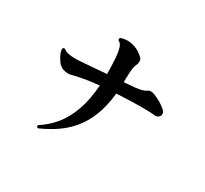

<svg xmlns="http://www.w3.org/2000/svg" viewBox="-152 -963 1304 1219"><g transform="rotate(30 500.0 -353.5)"><path d="M246 30Q232 25 237 12Q298 -27 342.5 -82Q387 -137 415 -215.5Q443 -294 451 -402Q392 -396 355.5 -390Q319 -384 297 -379Q275 -374 262.5 -370.5Q250 -367 239 -367Q219 -367 201.5 -373Q184 -379 168 -395Q154 -411 140.5 -437Q127 -463 127 -485Q132 -498 145 -492Q165 -472 230 -472Q240 -472 251 -472.5Q262 -473 274 -474Q306 -476 354.5 -480Q403 -484 454 -488Q454 -504 454 -520Q454 -536 453 -552Q451 -612 445.5 -644Q440 -676 431.5 -690Q423 -704 412 -708Q408 -712 408 -718Q408 -725 412 -728Q436 -737 463 -737Q491 -737 521.5 -725.5Q552 -714 582 -686Q593 -676 593 -658Q593 -647 588 -635Q578 -614 575.5 -588.5Q573 -563 572 -512V-496Q586 -498 597.5 -498.5Q609 -499 619 -500Q652 -502 682 -507.5Q712 -513 726 -523Q738 -532 752 -532Q764 -532 779 -526Q808 -514 830 -501Q852 -488 870 -472Q886 -459 886 -443Q886 -429 874 -419.5Q862 -410 846 -412Q834 -414 809.5 -415Q785 -416 753 -416Q714 -416 666.5 -414.5Q619 -413 567 -410Q557 -313 528.5 -241.5Q500 -170 457 -119Q414 -68 360 -32Q306 4 246 30Z"/></g></svg>

Font: Zen Antique
Style: Regular
Weight: 400
Designer: Yoshimichi Ohira
Foundry: Positype
Version: Version 1.001